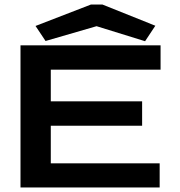

<svg xmlns="http://www.w3.org/2000/svg" viewBox="-20 -823 790 843"><path d="M70 0V-624H685V-517H203V-378H604V-271H203V-106H681V0ZM180 -643 136 -709 379 -803H430L662 -710L617 -642L404 -708Z"/></svg>

Font: Inconsolata ExtraExpanded ExtraBold
Style: Regular
Weight: 800
Width: 8
Monospace: yes
Designer: Raph Levien, Cyreal, Brenton Simpson
Foundry: Raph Levien, Cyreal, Google
Version: Version 3.001; ttfautohint (v1.8.2.53-6de2)